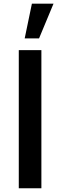

<svg xmlns="http://www.w3.org/2000/svg" viewBox="-20 -1002 320 1022"><path d="M80 -735H200.3V0H80ZM111.4 -797.5H187.8L264.9 -982.5H149.8Z"/></svg>

Font: Tap Sans
Style: Regular
Weight: 400
Designer: Tap Payments
Foundry: Tap Payments
Version: Version 1.001;Glyphs 3.1.2 (3151)